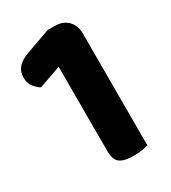

<svg xmlns="http://www.w3.org/2000/svg" viewBox="-157 -697 700 787"><g transform="rotate(-30 193.0 -303.5)"><path d="M53 -425Q39 -434 25 -450.5Q11 -467 11 -496Q11 -550 77 -573L194 -615H228Q266 -615 289 -592Q312 -569 312 -531V-1Q301 2 283 5Q265 8 243 8Q198 8 178 -7Q158 -22 158 -64V-462Z"/></g></svg>

Font: Baloo Paaji 2
Style: Bold
Weight: 700
Designer: Shuchita Grover, Noopur Datye and Ek Type
Foundry: Ek Type
Version: Version 1.640;hotconv 1.0.111;makeotfexe 2.5.65597; ttfautoh